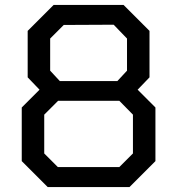

<svg xmlns="http://www.w3.org/2000/svg" viewBox="-20 -757 717 777"><path d="M173 0 68 -105V-322L140 -394L92 -444V-632L197 -737H480L585 -632V-444L537 -394L609 -322V-105L504 0ZM222 -429H455L494 -471V-601L440 -657L238 -656L183 -601V-471ZM214 -81H463L518 -136V-293L463 -349H215L159 -293V-136Z"/></svg>

Font: Tomorrow
Style: Regular
Weight: 400
Designer: Tony de Marco, Monica Rizzolli
Foundry: Just in Type
Version: Version 2.002